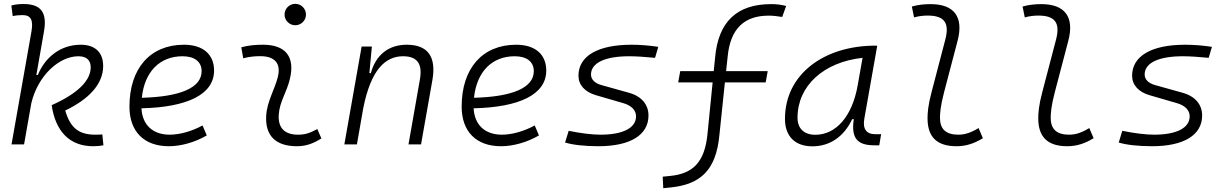

<svg xmlns="http://www.w3.org/2000/svg" viewBox="-20 -764 6485 1016"><path d="M473.1 9.8C495.6 9.8 511.2 7.8 527.3 4.9L521.5 -52.7C510.3 -51.8 502.4 -51.3 484.9 -51.3C398.4 -51.3 352.5 -85.4 325.2 -179.2C449.7 -238.8 525.9 -318.4 525.9 -415C525.9 -486.8 482.9 -527.3 407.7 -527.3C296.4 -527.3 216.8 -457 180.2 -367.2H172.4L212.4 -595.7C230.5 -696.3 198.7 -742.7 104.5 -742.7C83 -742.7 61 -740.7 40 -734.9L47.4 -678.7C64.5 -682.6 82 -684.1 99.1 -684.1C144.5 -684.1 156.7 -656.7 146.5 -597.7L41 0H107.4L145.5 -216.8C179.7 -363.3 292.5 -466.3 394.5 -466.3C437 -466.3 460 -446.3 460 -407.7C460 -339.8 395 -270.5 253.4 -207.5C273.9 -67.4 349.6 9.8 473.1 9.8Z M877.9 -51.3C788.6 -51.3 732.9 -103 728.5 -190.9C970.2 -196.3 1112.8 -263.7 1112.8 -390.6C1112.8 -476.6 1053.7 -527.3 953.6 -527.3C774.9 -527.3 665 -402.3 665 -199.7C665 -67.9 742.2 9.8 873.5 9.8C938 9.8 1012.2 -11.2 1074.2 -47.4L1051.8 -100.1C995.1 -69.3 931.2 -51.3 877.9 -51.3ZM730.5 -246.6C744.6 -383.8 824.7 -466.3 946.3 -466.3C1010.3 -466.3 1046.9 -436.5 1046.9 -387.7C1046.9 -298.8 933.1 -252 730.5 -246.6Z M1659.2 -81.1C1619.1 -59.6 1595.2 -51.3 1557.1 -51.3C1485.8 -51.3 1450.2 -87.4 1455.1 -157.7C1459.5 -225.6 1497.1 -275.4 1513.7 -345.2C1543 -463.9 1490.7 -527.3 1372.1 -527.3C1333.5 -527.3 1294.9 -524.4 1256.8 -513.7L1267.1 -455.6C1296.9 -463.4 1326.7 -466.8 1356.4 -466.8C1434.6 -466.8 1468.8 -428.2 1449.7 -355C1434.6 -293.9 1393.1 -226.1 1388.7 -153.3C1381.8 -46.4 1438.5 9.8 1551.3 9.8C1604.5 9.8 1643.6 -8.3 1680.7 -31.2ZM1542.5 -630.4C1573.7 -630.4 1599.1 -655.8 1599.1 -687C1599.1 -718.3 1573.7 -743.7 1542.5 -743.7C1511.2 -743.7 1485.8 -718.3 1485.8 -687C1485.8 -655.8 1511.2 -630.4 1542.5 -630.4Z M1802.2 0H1868.7L1902.3 -191.9C1942.9 -396.5 2020 -466.3 2112.8 -466.3C2189 -466.3 2216.3 -425.3 2202.1 -344.2L2141.6 0H2208L2268.1 -340.3C2289.6 -463.4 2244.6 -527.3 2132.3 -527.3C2035.6 -527.3 1968.3 -472.7 1942.4 -377H1934.6L1947.8 -517.6H1893.6Z M2635.7 -51.3C2546.4 -51.3 2490.7 -103 2486.3 -190.9C2728 -196.3 2870.6 -263.7 2870.6 -390.6C2870.6 -476.6 2811.5 -527.3 2711.4 -527.3C2532.7 -527.3 2422.9 -402.3 2422.9 -199.7C2422.9 -67.9 2500 9.8 2631.3 9.8C2695.8 9.8 2770 -11.2 2832 -47.4L2809.6 -100.1C2752.9 -69.3 2689 -51.3 2635.7 -51.3ZM2488.3 -246.6C2502.4 -383.8 2582.5 -466.3 2704.1 -466.3C2768.1 -466.3 2804.7 -436.5 2804.7 -387.7C2804.7 -298.8 2690.9 -252 2488.3 -246.6Z M3146.5 9.8C3314.9 9.8 3411.6 -49.3 3411.6 -152.8C3411.6 -211.4 3374 -255.4 3307.1 -273.4L3163.6 -313.5C3127.9 -323.2 3107.4 -343.3 3107.4 -369.6C3107.4 -431.2 3181.2 -466.3 3309.6 -466.3C3342.3 -466.3 3392.1 -463.4 3446.3 -458L3463.4 -516.1C3417 -523.4 3365.7 -527.3 3321.8 -527.3C3143.1 -527.3 3041 -467.3 3041 -363.3C3041 -314.9 3074.7 -277.3 3133.3 -260.3L3277.8 -218.3C3320.8 -206.1 3345.7 -180.7 3345.7 -148.9C3345.7 -86.9 3276.9 -51.3 3157.2 -51.3C3114.3 -51.3 3053.2 -58.6 2989.3 -71.8L2970.2 -9.8C3009.3 2.4 3073.7 9.8 3146.5 9.8Z M3489.7 231.9 3528.3 228C3687.5 211.9 3769 135.7 3786.6 -47.4L3815.9 -328.1H4031.7L4042.5 -387.7H3822.3L3830.6 -465.3C3844.7 -611.8 3918.5 -681.2 4046.9 -681.2C4068.4 -681.2 4089.8 -679.2 4119.1 -674.3L4140.1 -732.4C4113.8 -739.3 4089.8 -742.2 4060.5 -742.2C3881.8 -742.2 3781.2 -651.4 3764.2 -460.4L3756.8 -387.7H3579.6L3568.8 -328.1H3751L3724.1 -58.1C3710 94.2 3647 155.3 3525.9 167L3486.8 170.9Z M4279.3 10.3C4371.1 10.3 4446.3 -41 4489.3 -133.3H4498C4483.4 -36.1 4513.7 4.9 4606 4.9H4632.8L4642.6 -53.7H4613.3C4563.5 -53.7 4544.4 -82 4553.7 -135.7L4622.1 -522.5H4612.8C4338.9 -522.5 4133.8 -370.1 4133.8 -135.3C4133.8 -43 4186.5 10.3 4279.3 10.3ZM4294.4 -50.8C4235.4 -50.8 4200.2 -83.5 4200.2 -141.1C4200.2 -309.6 4337.9 -435.5 4544.4 -458L4518.6 -312.5C4489.3 -145.5 4402.3 -50.8 4294.4 -50.8Z M5042 9.8C5093.3 9.8 5137.7 -5.9 5181.2 -32.7L5158.2 -86.4C5118.2 -62 5086.4 -51.3 5051.3 -51.3C4985.4 -51.3 4953.6 -80.6 4954.1 -141.6C4954.1 -162.1 4956.1 -202.1 4976.1 -277.3L5046.9 -546.9C5081.1 -675.3 5028.3 -742.2 4904.3 -742.2C4871.1 -742.2 4837.9 -738.8 4805.2 -729.5L4816.9 -671.9C4840.8 -678.7 4865.2 -681.6 4888.7 -681.6C4978.5 -681.6 5004.9 -641.6 4982.4 -555.2L4909.7 -277.3C4890.6 -206.1 4888.2 -165 4888.2 -138.2C4888.2 -38.6 4938 9.8 5042 9.8Z M5627.9 9.8C5679.2 9.8 5723.6 -5.9 5767.1 -32.7L5744.1 -86.4C5704.1 -62 5672.4 -51.3 5637.2 -51.3C5571.3 -51.3 5539.6 -80.6 5540 -141.6C5540 -162.1 5542 -202.1 5562 -277.3L5632.8 -546.9C5667 -675.3 5614.3 -742.2 5490.2 -742.2C5457 -742.2 5423.8 -738.8 5391.1 -729.5L5402.8 -671.9C5426.8 -678.7 5451.2 -681.6 5474.6 -681.6C5564.5 -681.6 5590.8 -641.6 5568.4 -555.2L5495.6 -277.3C5476.6 -206.1 5474.1 -165 5474.1 -138.2C5474.1 -38.6 5523.9 9.8 5627.9 9.8Z M6076.2 9.8C6244.6 9.8 6341.3 -49.3 6341.3 -152.8C6341.3 -211.4 6303.7 -255.4 6236.8 -273.4L6093.3 -313.5C6057.6 -323.2 6037.1 -343.3 6037.1 -369.6C6037.1 -431.2 6110.8 -466.3 6239.3 -466.3C6272 -466.3 6321.8 -463.4 6376 -458L6393.1 -516.1C6346.7 -523.4 6295.4 -527.3 6251.5 -527.3C6072.8 -527.3 5970.7 -467.3 5970.7 -363.3C5970.7 -314.9 6004.4 -277.3 6063 -260.3L6207.5 -218.3C6250.5 -206.1 6275.4 -180.7 6275.4 -148.9C6275.4 -86.9 6206.5 -51.3 6086.9 -51.3C6043.9 -51.3 5982.9 -58.6 5918.9 -71.8L5899.9 -9.8C5939 2.4 6003.4 9.8 6076.2 9.8Z"/></svg>

Font: Cascadia Mono NF Light
Style: Italic
Weight: 300
Italic angle: -10°
Monospace: yes
Designer: Aaron Bell
Foundry: Saja Typeworks
Version: Version 2404.023